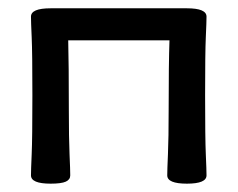

<svg xmlns="http://www.w3.org/2000/svg" viewBox="-20 -438 573 463"><path d="M430.7 4.9Q383.3 4.9 383.3 -15.1Q383.3 -27.8 385 -66.2Q386.7 -104.5 386.7 -173.3Q386.7 -284.7 388.7 -340.8H144.5Q146 -284.7 146 -173.3Q146 -104.5 147.7 -66.2Q149.4 -27.8 149.4 -15.1Q149.4 -4.9 138.7 0Q127.9 4.9 102.1 4.9Q54.7 4.9 54.7 -15.1Q54.7 -27.8 56.4 -66.2Q58.1 -104.5 58.1 -208Q58.1 -311 56.4 -348.1Q54.7 -385.3 54.7 -397.9Q54.7 -418 102.1 -418H430.7Q478 -418 478 -397.9Q478 -385.3 476.3 -348.1Q474.6 -311 474.6 -208Q474.6 -104.5 476.3 -66.2Q478 -27.8 478 -15.1Q478 4.9 430.7 4.9Z"/></svg>

Font: Bainsley
Style: Regular
Weight: 400
Designer: Paul James MIller
Foundry: High-Logic / Made with FontCreator
Version: Version 1.411;March 28, 2021;FontCreator 13.0.0.2683 64-bit